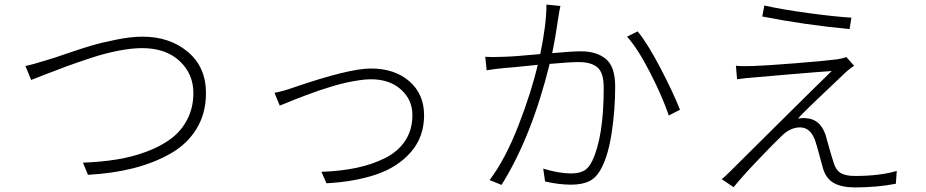

<svg xmlns="http://www.w3.org/2000/svg" viewBox="-20 -794 4040 838"><path d="M91 -506Q118 -511 192 -534Q207 -538 271 -560Q335 -582 379 -595Q423 -608 487.5 -621Q552 -634 602 -634Q721 -634 800 -567.5Q879 -501 879 -388Q879 -300 838.5 -233Q798 -166 725.5 -124.5Q653 -83 563 -60Q473 -37 364 -31L342 -84Q421 -87 489.5 -98Q558 -109 620.5 -132.5Q683 -156 727.5 -189.5Q772 -223 798 -274Q824 -325 824 -388Q824 -472 763.5 -528Q703 -584 600 -584Q555 -584 496 -572.5Q437 -561 376.5 -541Q316 -521 269.5 -504Q223 -487 173.5 -467.5Q124 -448 116 -445Z M1178 -389Q1213 -395 1261 -412Q1503 -495 1598 -495Q1703 -495 1767 -439Q1831 -383 1831 -291Q1831 -197 1774 -131Q1717 -65 1623.5 -33Q1530 -1 1405 6L1383 -44Q1467 -47 1536 -61.5Q1605 -76 1661.5 -104.5Q1718 -133 1749 -180.5Q1780 -228 1780 -292Q1780 -358 1730.5 -403Q1681 -448 1598 -448Q1575 -448 1546 -443.5Q1517 -439 1489.5 -433Q1462 -427 1429 -417Q1396 -407 1371 -398.5Q1346 -390 1314.5 -378Q1283 -366 1266.5 -359.5Q1250 -353 1227 -343.5Q1204 -334 1201 -333Z M2365 -774 2426 -768Q2424 -760 2421.5 -746Q2419 -732 2418 -725Q2404 -628 2390 -562Q2475 -570 2516 -570Q2584 -570 2624.5 -536.5Q2665 -503 2665 -416Q2665 -318 2650.5 -219.5Q2636 -121 2607 -64Q2585 -20 2553.5 -4Q2522 12 2473 12Q2419 12 2359 -2L2351 -58Q2420 -37 2472 -37Q2505 -37 2527 -48Q2549 -59 2565 -92Q2615 -198 2615 -410Q2615 -477 2587.5 -500Q2560 -523 2507 -523Q2462 -523 2379 -515Q2300 -196 2169 13L2117 -8Q2186 -100 2242.5 -245.5Q2299 -391 2327 -511Q2201 -498 2180 -497Q2136 -493 2104 -487L2098 -546Q2124 -544 2175 -546Q2223 -547 2338 -558Q2365 -687 2365 -774ZM2717 -634 2763 -657Q2806 -605 2861.5 -499Q2917 -393 2948 -315L2899 -290Q2872 -370 2818.5 -475Q2765 -580 2717 -634Z M3316 -770Q3390 -753 3507.5 -737Q3625 -721 3696 -717L3688 -667Q3489 -686 3307 -722ZM3708 -507Q3681 -489 3659 -467Q3652 -460 3607 -417.5Q3562 -375 3522 -336.5Q3482 -298 3463 -277Q3469 -278 3481 -278.5Q3493 -279 3498 -278Q3559 -275 3583 -206Q3586 -195 3599 -149Q3612 -103 3619 -83Q3628 -52 3649 -39Q3670 -26 3712 -26Q3820 -26 3894 -48L3890 8Q3808 24 3711 24Q3655 24 3620.5 5.5Q3586 -13 3572 -59Q3569 -70 3556 -118Q3543 -166 3537 -183Q3516 -238 3472 -238Q3432 -238 3396 -205Q3362 -173 3289 -96.5Q3216 -20 3182 23L3130 -12Q3140 -19 3167 -46Q3175 -54 3363 -240.5Q3551 -427 3610 -484Q3562 -481 3426.5 -469.5Q3291 -458 3271 -456Q3237 -454 3197 -448L3192 -507Q3223 -504 3268 -506Q3314 -507 3446.5 -517.5Q3579 -528 3633 -535Q3659 -539 3674 -545Z"/></svg>

Font: Noto Sans Korean Light
Style: Regular
Weight: 300
Designer: Ryoko NISHIZUKA  (kana & ideographs); Paul D. Hunt (Latin, Greek & Cyrillic); Wenlong ZHANG  (bopomofo); Sandoll Communi
Foundry: Adobe Systems Incorporated
Version: Version 1.000;PS 1;hotconv 1.0.78;makeotf.lib2.5.61930